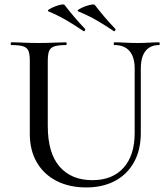

<svg xmlns="http://www.w3.org/2000/svg" viewBox="-20 -811 740 844"><path d="M572 -510Q572 -560 549.5 -586.5Q527 -613 483 -613Q480 -613 480 -619Q480 -625 483 -625Q506 -625 531 -623.5Q556 -622 585 -622Q610 -622 634.5 -623.5Q659 -625 680 -625Q682 -625 682 -619Q682 -613 680 -613Q640 -613 619.5 -586.5Q599 -560 599 -510V-227Q599 -152 569 -98Q539 -44 485 -15.5Q431 13 359 13Q285 13 229 -15.5Q173 -44 142 -97Q111 -150 111 -223V-544Q111 -573 105 -587.5Q99 -602 81.5 -607.5Q64 -613 30 -613Q27 -613 27 -619Q27 -625 30 -625Q55 -625 85 -623.5Q115 -622 150 -622Q186 -622 216.5 -623.5Q247 -625 270 -625Q273 -625 273 -619Q273 -613 270 -613Q236 -613 218.5 -607Q201 -601 195.5 -586Q190 -571 190 -542V-258Q190 -138 242 -78.5Q294 -19 386 -19Q474 -19 523 -73.5Q572 -128 572 -226ZM479 -675Q483 -672 486 -676.5Q489 -681 487 -684Q461 -711 439 -737Q417 -763 397 -789Q394 -793 380.5 -790.5Q367 -788 351.5 -782Q336 -776 327 -770Q318 -764 324 -761Q370 -742 406 -721Q442 -700 479 -675ZM346 -675Q350 -672 353 -676.5Q356 -681 354 -684Q328 -711 306 -737Q284 -763 264 -789Q261 -793 248 -790.5Q235 -788 220 -782Q205 -776 196 -770Q187 -764 193 -761Q238 -742 273.5 -721Q309 -700 346 -675Z"/></svg>

Font: Cormorant Garamond Light Medium
Style: Regular
Weight: 500
Version: Version 4.001